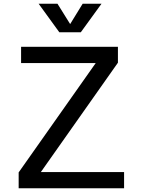

<svg xmlns="http://www.w3.org/2000/svg" viewBox="-20 -1009 758 1029"><path d="M80 0ZM645 -87V0H80V-85L493 -671H93V-758H612V-673L199 -87ZM524 -989 413 -836H298L187 -989H288L356 -880L423 -989Z"/></svg>

Font: Biryani
Style: Regular
Weight: 400
Designer: Dan Reynolds and Mathieu Reguer
Foundry: Dan Reynolds and Mathieu Reguer
Version: Version 1.004; ttfautohint (v1.1) -l 5 -r 5 -G 72 -x 0 -D la